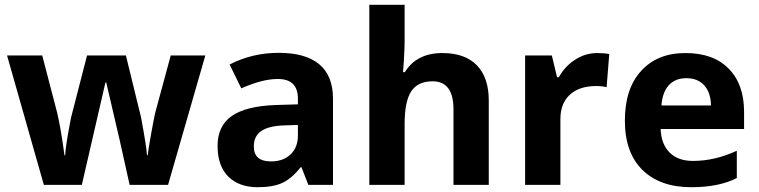

<svg xmlns="http://www.w3.org/2000/svg" viewBox="-20 -780 3202 810"><path d="M689 0H526.9L484.4 -190.9L428.2 -432.1H424.8L325.2 0H165L9.8 -545.9H158.2L221.2 -304.2Q236.8 -238.8 252 -125H254.9Q257.3 -165.5 272 -242.7L279.8 -284.2L347.2 -545.9H511.2L575.2 -284.2Q598.6 -157.7 600.1 -125H603Q606.9 -156.7 618.4 -220.2Q629.9 -283.7 634.8 -304.2L700.2 -545.9H846.2Z M948.7 -507.8Q1043.5 -557.1 1156.2 -557.1Q1269 -557.1 1326.9 -508.8Q1384.8 -460.4 1384.8 -363.8V0H1280.8L1252 -74.2H1248Q1210.4 -26.4 1170.9 -8.3Q1131.3 9.8 1066.9 9.8Q988.8 9.8 942.9 -35.2Q897.9 -80.1 897.9 -164.6Q897.9 -249 958 -290.8Q1018.1 -332.5 1142.1 -336.9L1236.8 -339.8V-363.8Q1236.8 -446.8 1151.9 -446.8Q1086.4 -446.8 998 -407.2ZM1050.8 -162.1Q1050.8 -99.1 1123 -99.1Q1175.3 -99.1 1206.1 -128.9Q1236.8 -158.7 1236.8 -208V-252.9L1179.2 -251Q1114.3 -249 1082.5 -227.5Q1050.8 -206.1 1050.8 -162.1Z M1687 -759.8V-605Q1687 -582 1683.6 -520L1680.2 -475.6H1688Q1737.8 -556.2 1846.2 -556.2Q1941.9 -556.2 1991.9 -504.4Q2042 -452.6 2042 -356V0H1893.1V-318.8Q1893.1 -437 1805.2 -437Q1742.7 -437 1714.8 -394.5Q1687 -352.1 1687 -256.8V0H1538.1V-759.8Z M2500 -556.2Q2530.8 -556.2 2550.3 -551.8L2539.1 -412.1Q2521.5 -417 2495.1 -417Q2423.8 -417 2384 -380.4Q2344.2 -343.8 2344.2 -277.8V0H2195.3V-545.9H2308.1L2330.1 -454.1H2337.4Q2363.8 -501 2405.8 -527.8Q2448.7 -556.2 2500 -556.2Z M3088.4 -28.8Q3013.2 9.8 2896.5 9.8Q2764.6 9.8 2690.4 -63Q2616.2 -135.7 2616.2 -271Q2616.2 -406.2 2684.6 -480.5Q2752.9 -556.2 2871.6 -556.2Q2990.2 -556.2 3054.2 -490.2Q3119.1 -424.8 3119.1 -308.1V-235.8H2767.1Q2769.5 -171.9 2804.9 -136.5Q2840.3 -101.1 2903.3 -101.1Q2996.1 -101.1 3088.4 -144ZM2770.5 -335H2979.5Q2978.5 -389.6 2950.9 -419.9Q2923.3 -450.2 2876 -450.2Q2828.6 -450.2 2801.5 -420.4Q2774.4 -390.6 2770.5 -335Z"/></svg>

Font: Open Sans Hebrew
Style: Bold
Weight: 700
Foundry: Ascender Corporation, Yanek Iontef
Version: Version 2.001;PS 002.001;hotconv 1.0.70;makeotf.lib2.5.58329